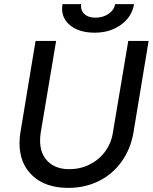

<svg xmlns="http://www.w3.org/2000/svg" viewBox="-20 -899 746 934"><path d="M75 -202Q75 -229 79 -253L153 -700H253L178 -253Q175 -234 175 -215Q175 -151 213 -113.5Q251 -76 317 -76Q370 -76 415.5 -98.5Q461 -121 491 -161.5Q521 -202 529 -253L604 -700H703L629 -253Q615 -173 571 -112Q527 -51 460 -18Q393 15 312 15Q202 15 138.5 -44Q75 -103 75 -202ZM282 -858Q282 -865 284 -879H375Q374 -876 374 -869Q374 -844 393 -828.5Q412 -813 444 -813Q481 -813 508 -831.5Q535 -850 540 -879H632Q622 -817 568.5 -778.5Q515 -740 441 -740Q369 -740 325.5 -772.5Q282 -805 282 -858Z"/></svg>

Font: Oak Sans Medium
Style: Italic
Weight: 500
Italic angle: -9.49998°
Foundry: Erik Kennedy, Walven
Version: Version 1.000